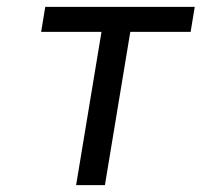

<svg xmlns="http://www.w3.org/2000/svg" viewBox="-20 -540 640 560"><path d="M202 0 276 -447H100L112 -520H548L536 -447H360L286 0Z"/></svg>

Font: Iosevka Extended Oblique
Style: Regular
Weight: 400
Width: 7
Italic angle: -9°
Monospace: yes
Designer: Belleve Invis
Foundry: Belleve Invis
Version: Version 32.0.1; ttfautohint (v1.8.4)